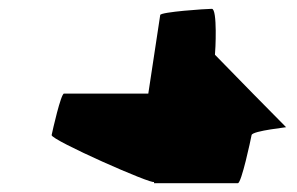

<svg xmlns="http://www.w3.org/2000/svg" viewBox="-20 -630 674 435"><path d="M97 -324C95 -313 328 -210 329 -218V-215H519C527 -215 548 -313 550 -324C552 -334 636 -342 628 -342L553 -418L467 -506C468 -513 473 -610 460 -610C447 -610 344 -603 343 -596L316 -418H125C118 -418 99 -334 97 -324Z"/></svg>

Font: Ampere
Style: SCExtIta
Weight: 400
Version: Version 1